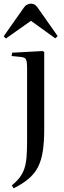

<svg xmlns="http://www.w3.org/2000/svg" viewBox="-28 -793 346 1042"><path d="M46 229 36 213Q62 192 78.5 170.5Q95 149 104 122.5Q113 96 116 60Q119 24 119 -26V-421Q119 -457 113.5 -469.5Q108 -482 85 -484L35 -489L38 -507L204 -516L212 -511V-92Q212 -24 204.5 26Q197 76 179 112Q161 148 128.5 176Q96 204 46 229ZM4 -584 -8 -596 101 -751Q109 -763 119.5 -768Q130 -773 140 -773Q147 -773 153.5 -771Q160 -769 166.5 -763Q173 -757 181 -745L285 -597L272 -585L140 -680Z"/></svg>

Font: Literata 60pt
Style: Regular
Weight: 400
Designer: Latin by Veronika Burian and Jose Scaglione. Greek by Irene Vlachou. Cyrillic by Vera Evstafieva.
Foundry: TypeTogether
Version: Version 3.002